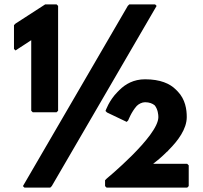

<svg xmlns="http://www.w3.org/2000/svg" viewBox="-20 -852 928 879"><path d="M681 -102C697 -114 720 -133 744 -157L746 -159C746 -159 744 -156 746 -158L753 -166C794 -207 835 -261 835 -316C835 -350 829 -397 793 -434L792 -435L785 -442C758 -469 714 -489 644 -489C592 -489 554 -467 527 -440L525 -438L518 -431C479 -392 463 -344 463 -344L470 -337L560 -294L567 -301C567 -301 581 -339 606 -367C615 -376 630 -384 644 -384C664 -384 678 -378 688 -370C703 -352 705 -326 705 -316C705 -272 645 -201 584 -140C526 -82 468 -34 468 -34L461 -27V0L468 7H837L844 0V-95L837 -102ZM697 -825 690 -832H572L565 -825L85 0L92 7H210L217 0ZM44 -628 51 -621 123 -668V-345L130 -338H239L246 -345V-825L239 -832H187L51 -744L44 -737Z"/></svg>

Font: Hussar Woodtype
Style: Blk
Weight: 900
Foundry: Cannot Into Space Fonts
Version: Version 1.07